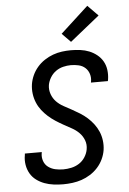

<svg xmlns="http://www.w3.org/2000/svg" viewBox="-64 -1031 728 1085"><g transform="rotate(-5 300.0 -488.5)"><path d="M250 8Q223 8 196 4.5Q169 1 144.5 -8Q120 -17 99 -32.5Q78 -48 65 -70.5Q52 -93 47.5 -120Q43 -147 48 -174L49 -184H145L144 -178Q140 -155 147.5 -133.5Q155 -112 172.5 -99Q190 -86 212 -81Q234 -76 258 -76Q280 -76 303.5 -81Q327 -86 347.5 -99Q368 -112 381.5 -133Q395 -154 399 -177Q404 -205 394.5 -229.5Q385 -254 367 -272Q349 -290 326 -302.5Q303 -315 280.5 -327.5Q258 -340 236.5 -354Q215 -368 196 -385Q177 -402 161.5 -422Q146 -442 136 -466Q126 -490 122.5 -516.5Q119 -543 123 -571Q127 -596 138 -620.5Q149 -645 167 -666Q185 -687 208.5 -702.5Q232 -718 257 -727Q282 -736 307.5 -739.5Q333 -743 359 -743Q386 -743 412.5 -739.5Q439 -736 462.5 -726.5Q486 -717 506 -701Q526 -685 538.5 -663Q551 -641 554.5 -614.5Q558 -588 554 -561L552 -551H456L457 -557Q461 -579 454.5 -600Q448 -621 432.5 -635Q417 -649 395.5 -654Q374 -659 351 -659Q330 -659 307.5 -653.5Q285 -648 266 -634.5Q247 -621 234.5 -600.5Q222 -580 218 -558Q214 -531 223 -506Q232 -481 249.5 -463Q267 -445 290 -432.5Q313 -420 336 -407.5Q359 -395 380.5 -381.5Q402 -368 421 -351Q440 -334 455.5 -313.5Q471 -293 481 -269.5Q491 -246 494.5 -219Q498 -192 494 -165Q490 -139 478 -113.5Q466 -88 447 -67Q428 -46 404 -31Q380 -16 355 -7.5Q330 1 303 4.5Q276 8 250 8ZM364 -790 315 -840 473 -985 532 -925Z"/></g></svg>

Font: Iosevka Aile Medium Oblique
Style: Regular
Weight: 500
Italic angle: -9°
Designer: Belleve Invis
Foundry: Belleve Invis
Version: Version 31.1.0; ttfautohint (v1.8.4)